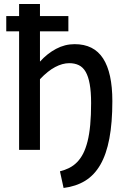

<svg xmlns="http://www.w3.org/2000/svg" viewBox="-20 -747 631 957"><path d="M320.8 -590.8H179.2V-439.9Q215.3 -480 259.3 -503.4Q303.2 -526.9 352.1 -526.9Q447.8 -526.9 493.9 -455.6Q540 -384.3 540 -243.2Q540 -134.8 525.1 -56.4Q510.3 22 480.2 74Q450.2 126 404.5 154.1Q358.9 182.1 296.9 189.9L278.8 106.9Q304.2 100.6 325.4 89.8Q346.7 79.1 364 61.5Q381.3 43.9 394.3 18.8Q407.2 -6.3 416.3 -42Q425.3 -77.6 429.7 -124.8Q434.1 -171.9 434.1 -232.9Q434.1 -289.6 427.2 -327.6Q420.4 -365.7 407 -388.9Q393.6 -412.1 373 -422.1Q352.5 -432.1 325.2 -432.1Q291.5 -432.1 254.9 -412.8Q218.3 -393.6 179.2 -352.1V0H75.2V-590.8H11.2V-667H75.2V-727.1H179.2V-667H320.8Z"/></svg>

Font: Clear Sans Medium
Style: Regular
Weight: 500
Foundry: Intel Corporation
Version: Version 1.00